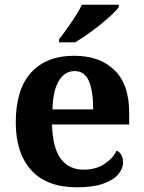

<svg xmlns="http://www.w3.org/2000/svg" viewBox="-20 -786 611 816"><path d="M306 10Q179 10 113 -62.5Q47 -135 47 -265Q47 -406 112 -477.5Q177 -549 295 -549Q404 -549 466.5 -488Q529 -427 529 -308V-257H201Q204 -157 238.5 -111Q273 -65 335 -65Q387 -65 423 -88.5Q459 -112 476 -146Q490 -139 496.5 -126.5Q503 -114 503 -97Q503 -69 482 -44.5Q461 -20 417.5 -5Q374 10 306 10ZM376 -321Q376 -398 358 -441Q340 -484 297 -484Q255 -484 230 -442.5Q205 -401 203 -321ZM231 -619Q246 -638 264.5 -664Q283 -690 300.5 -717Q318 -744 328 -766H485V-756Q476 -743 454.5 -723Q433 -703 406 -681Q379 -659 351 -639.5Q323 -620 299 -606H231Z"/></svg>

Font: Noto Serif Gujarati
Style: Bold
Weight: 700
Version: Version 2.102